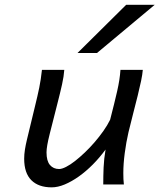

<svg xmlns="http://www.w3.org/2000/svg" viewBox="-20 -786 679 818"><path d="M419.9 0Q419.9 -36.1 421.4 -72.5Q422.9 -108.9 429.7 -148.9Q404.8 -114.7 375.5 -85.2Q346.2 -55.7 315.9 -34.2Q285.6 -12.7 255.9 -0.2Q226.1 12.2 200.2 12.2Q144 12.2 113.5 -18.3Q83 -48.8 83 -109.9Q83 -128.4 86.2 -148.7Q89.4 -168.9 95.2 -192.9L129.4 -334.5Q134.8 -356.9 139.2 -375.7Q143.6 -394.5 147.2 -412.4Q150.9 -430.2 153.6 -448.5Q156.2 -466.8 158.7 -488.3H253.9Q252 -460.9 244.4 -426.5Q236.8 -392.1 224.1 -342.8Q205.1 -268.6 191.7 -215.1Q178.2 -161.6 178.2 -136.7Q178.2 -100.1 192.9 -83Q207.5 -65.9 231.9 -65.9Q243.7 -65.9 261.5 -75Q279.3 -84 299.6 -99.9Q319.8 -115.7 341.6 -136.5Q363.3 -157.2 383.3 -180.4Q403.3 -203.6 420.7 -228.3Q438 -252.9 449.2 -275.9Q458.5 -313 466.1 -342.8Q473.6 -372.6 479.2 -397.7Q484.9 -422.9 488.3 -444.8Q491.7 -466.8 493.2 -488.3H588.4Q586.9 -469.2 581.1 -441.2Q575.2 -413.1 566.7 -378.7Q558.1 -344.2 547.9 -304.7Q537.6 -265.1 527.3 -222.2Q517.6 -180.2 511.5 -134Q505.4 -87.9 505.4 -48.8Q505.4 -34.7 505.9 -22.7Q506.3 -10.7 507.8 0ZM639.2 -765.6 393.1 -560.1H310.1L517.6 -765.6Z"/></svg>

Font: Andika New Basic
Style: Italic
Weight: 400
Italic angle: -14°
Designer: Victor Gaultney, Annie Olsen, Julie Remington, Don Collingsworth, Eric Hays
Foundry: SIL International
Version: Version 5.500